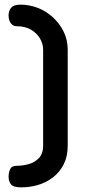

<svg xmlns="http://www.w3.org/2000/svg" viewBox="-20 -788 365 828"><path d="M71 20Q38 20 27.5 7Q17 -6 17 -26Q17 -43 23.5 -58Q30 -73 51 -73Q77 -73 103 -80Q129 -87 147.5 -106Q166 -125 166 -160V-574Q166 -599 152.5 -622Q139 -645 113.5 -660Q88 -675 51 -675Q36 -675 26.5 -688Q17 -701 17 -722Q17 -741 28 -754.5Q39 -768 68 -768Q107 -768 143 -754Q179 -740 208 -713.5Q237 -687 254.5 -651.5Q272 -616 272 -574V-160Q272 -114 255 -80Q238 -46 209 -23.5Q180 -1 144.5 9.5Q109 20 71 20Z"/></svg>

Font: Dosis ExtraLight SemiBold
Style: Regular
Weight: 600
Version: Version 3.001; ttfautohint (v1.8.2)